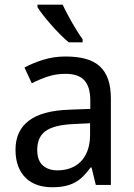

<svg xmlns="http://www.w3.org/2000/svg" viewBox="-20 -786 571 816"><path d="M387.2 0 369.1 -74.2H365.2Q349.1 -52.2 333 -36.4Q316.9 -20.5 297.9 -10.3Q278.8 0 255.4 4.9Q231.9 9.8 201.2 9.8Q167.5 9.8 139.2 0.2Q110.8 -9.3 90.1 -29.1Q69.3 -48.8 57.6 -78.9Q45.9 -108.9 45.9 -149.9Q45.9 -230 102.3 -272.9Q158.7 -315.9 273.9 -319.8L363.8 -323.2V-356.9Q363.8 -389.6 356.7 -411.6Q349.6 -433.6 336.2 -447Q322.8 -460.4 303 -466.3Q283.2 -472.2 257.8 -472.2Q217.3 -472.2 182.4 -460.4Q147.5 -448.7 115.2 -432.1L84 -499Q120.1 -518.6 164.6 -532.2Q209 -545.9 257.8 -545.9Q307.6 -545.9 344 -535.9Q380.4 -525.9 404.1 -504.2Q427.7 -482.4 439.5 -448.7Q451.2 -415 451.2 -367.2V0ZM224.1 -62Q253.9 -62 279.3 -71.3Q304.7 -80.6 323.2 -99.4Q341.8 -118.2 352.3 -146.7Q362.8 -175.3 362.8 -213.9V-262.2L293 -258.8Q249 -256.8 219.2 -249Q189.5 -241.2 171.6 -227.3Q153.8 -213.4 146 -193.6Q138.2 -173.8 138.2 -148.9Q138.2 -104 161.9 -83Q185.5 -62 224.1 -62ZM331.1 -606H272.5Q255.4 -619.6 235.4 -639.9Q215.3 -660.2 196.5 -681.6Q177.7 -703.1 162.4 -722.9Q147 -742.7 139.2 -755.9V-766.1H246.1Q253.9 -749.5 264.4 -729.7Q274.9 -710 286.1 -690.2Q297.4 -670.4 309.1 -651.9Q320.8 -633.3 331.1 -619.1Z"/></svg>

Font: WenQuanYi Micro Hei
Style: Regular
Weight: 400
Foundry: Ascender Corporation
Version: Version 0.2.0-beta